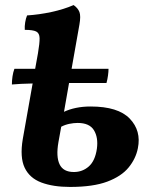

<svg xmlns="http://www.w3.org/2000/svg" viewBox="-20 -730 613 759"><path d="M257 9Q190 9 143.5 -8.5Q97 -26 77.5 -67Q58 -108 70 -180L109 -400Q59 -399 27 -396Q27 -412 29.5 -428.5Q32 -445 37 -458H119L130 -519Q137 -560 136.5 -579.5Q136 -599 123 -605.5Q110 -612 78 -612Q77 -626 79.5 -641.5Q82 -657 87 -669Q134 -672 183 -682.5Q232 -693 271 -710Q288 -698 294 -682.5Q300 -667 294 -633L263 -458H409Q409 -447 407 -432Q405 -417 401 -402Q360 -402 323 -402Q286 -402 253 -402L233 -288Q254 -298 280.5 -303.5Q307 -309 338 -309Q447 -309 493 -261Q539 -213 525 -144Q517 -103 488.5 -68Q460 -33 404 -12Q348 9 257 9ZM211 -168Q201 -111 215.5 -80.5Q230 -50 272 -50Q306 -50 331 -72Q356 -94 363 -142Q369 -186 351.5 -215Q334 -244 287 -244Q272 -244 254.5 -240.5Q237 -237 222 -229Z"/></svg>

Font: Vollkorn
Style: Bold Italic
Weight: 700
Italic angle: -11°
Designer: Friedrich Althausen
Foundry: Friedrich Althausen
Version: Version 5.000; ttfautohint (v1.8.3)